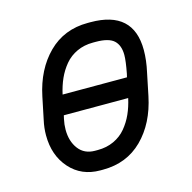

<svg xmlns="http://www.w3.org/2000/svg" viewBox="-83 -596 692 691"><g transform="rotate(-15 262.5 -250.0)"><path d="M208.5 12.2Q138.7 12.2 95.5 -36.4Q52.2 -85 52.2 -160.2Q52.2 -188 58.6 -216.3L75.7 -298.8Q95.7 -395 154.5 -453.6Q213.4 -512.2 301.8 -512.2H312Q471.7 -512.2 471.7 -366.2Q471.7 -327.6 461.9 -284.2L444.8 -201.2Q424.8 -104.5 366 -46.1Q307.1 12.2 218.8 12.2ZM312 -439H301.8Q268.6 -439 241.7 -426.5Q214.8 -414.1 196.5 -392.1Q178.2 -370.1 166.5 -344Q154.8 -317.9 147.9 -286.6H387.7L390.6 -298.8Q399.4 -344.7 399.4 -366.7Q399.4 -402.8 379.9 -420.9Q360.4 -439 312 -439ZM208.5 -61H218.8Q252 -61 278.8 -73.5Q305.7 -85.9 324 -107.9Q342.3 -129.9 354 -156Q365.7 -182.1 372.6 -213.4H132.8L129.9 -200.7Q125.5 -180.7 125.5 -161.6Q125.5 -118.2 147.2 -89.6Q168.9 -61 208.5 -61Z"/></g></svg>

Font: Anka/Coder Condensed
Style: Italic
Weight: 400
Width: 4
Italic angle: -12°
Monospace: yes
Version: Version 001.100